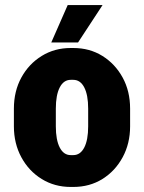

<svg xmlns="http://www.w3.org/2000/svg" viewBox="-20 -725 570 760"><path d="M329 -224V-296H495V-224ZM35 -224V-296H201V-224ZM259 -409V-535H271V-409ZM259 15V-111H271V15ZM35 -295Q35 -364 64.5 -418Q94 -472 145 -503.5Q196 -535 260 -535V-409Q232 -409 216.5 -379Q201 -349 201 -295ZM495 -295H329Q329 -349 313.5 -379Q298 -409 270 -409V-535Q335 -535 385.5 -503.5Q436 -472 465.5 -418Q495 -364 495 -295ZM35 -225H201Q201 -171 216.5 -141Q232 -111 260 -111V15Q196 15 145 -16.5Q94 -48 64.5 -102.5Q35 -157 35 -225ZM495 -225Q495 -157 465.5 -102.5Q436 -48 385.5 -16.5Q335 15 270 15V-111Q298 -111 313.5 -141Q329 -171 329 -225ZM289 -557H183L248 -705H386Z"/></svg>

Font: Akshar Light
Style: Regular
Weight: 300
Designer: Tall Chai
Foundry: Tall Chai
Version: Version 1.100